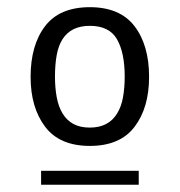

<svg xmlns="http://www.w3.org/2000/svg" viewBox="-20 -652 494 527"><path d="M226.6 -251.5Q143.6 -251.5 103.8 -304.2Q64 -356.9 64 -440.9Q64 -528.3 103.8 -580.3Q143.6 -632.3 226.6 -632.3Q309.1 -632.3 349.1 -580.3Q389.2 -528.3 389.2 -440.9Q389.2 -356.4 349.4 -304Q309.6 -251.5 226.6 -251.5ZM226.6 -301.8Q277.8 -301.8 301.3 -340.3Q313 -358.9 317.6 -385Q322.3 -411.1 322.3 -441.4Q322.3 -507.8 301 -544.4Q279.8 -581.1 226.6 -581.1Q175.3 -581.1 151.9 -544.9Q140.6 -527.3 135.7 -501.2Q130.9 -475.1 130.9 -441.4Q130.9 -411.1 135.7 -385Q140.6 -358.9 151.9 -340.3Q163.1 -321.8 181.4 -311.8Q199.7 -301.8 226.6 -301.8ZM92.8 -145V-183.1H360.8V-145Z"/></svg>

Font: Mako
Style: Regular
Weight: 400
Designer: vernon adams
Foundry: vernon adams
Version: Version 1.100; ttfautohint (v1.8.4.7-5d5b);gftools[0.9.33]